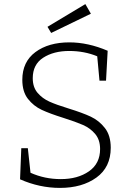

<svg xmlns="http://www.w3.org/2000/svg" viewBox="-20 -910 639 938"><path d="M315 -380Q383 -359 423.5 -340Q464 -321 492.5 -284.5Q521 -248 521 -188Q521 -93 451 -42.5Q381 8 273 8Q173 8 78 -34L84 -186H116L129 -66Q198 -35 277 -35Q360 -35 414.5 -73Q469 -111 469 -182Q469 -227 445 -255.5Q421 -284 385.5 -299.5Q350 -315 290 -334Q223 -355 183.5 -373.5Q144 -392 116.5 -427Q89 -462 89 -520Q89 -608 153 -655.5Q217 -703 319 -703Q410 -703 506 -662L498 -516H466L455 -635Q392 -661 318 -661Q242 -661 191 -628Q140 -595 140 -528Q140 -484 163.5 -456.5Q187 -429 221.5 -413.5Q256 -398 315 -380ZM424 -843 230 -749 212 -779 397 -890Z"/></svg>

Font: Bitter Pro Light
Style: Regular
Weight: 300
Designer: Sol Matas, and Bitter project Authors
Foundry: Sol Matas
Version: Version 1.010